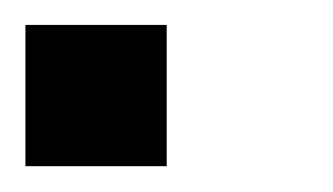

<svg xmlns="http://www.w3.org/2000/svg" viewBox="-20 -464 262 151"><path d="M111.1 -333.3H0V-444.4H111.1Z"/></svg>

Font: Pixeloid Sans
Style: Regular
Weight: 400
Designer: GGBotNet
Foundry: GGBotNet
Version: 0.5